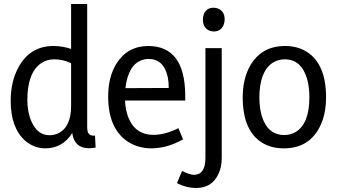

<svg xmlns="http://www.w3.org/2000/svg" viewBox="-20 -728 1678 956"><path d="M225.6 -54.7Q167 -54.7 136.7 -123Q116.2 -168.9 116.2 -231.4Q116.2 -365.2 184.6 -413.1Q212.9 -432.6 249 -432.6Q293.9 -432.6 334 -413.1V-200.2Q334 -94.7 268.6 -63.5Q248 -54.7 225.6 -54.7ZM334 -708V-484.4Q291 -499 246.1 -499Q128.9 -499 71.3 -391.6Q33.2 -321.3 33.2 -225.6Q33.2 -90.8 106.4 -26.4Q150.4 10.7 207 10.7Q292 9.8 339.8 -65.4Q352.5 25.4 456.1 6.8L453.1 -52.7Q421.9 -49.8 416 -75.2Q414.1 -85 414.1 -98.6V-708Z M891.6 -34.2 868.2 -89.8Q802.7 -56.6 744.1 -56.6Q652.3 -56.6 618.2 -145.5Q604.5 -181.6 602.5 -227.5H902.3V-254.9Q900.4 -498 718.8 -499Q615.2 -499 559.6 -411.1Q518.6 -344.7 518.6 -247.1Q518.6 -88.9 615.2 -23.4Q667 10.7 735.4 10.7Q813.5 9.8 891.6 -34.2ZM718.8 -434.6Q795.9 -434.6 815.4 -343.8Q820.3 -318.4 820.3 -290L604.5 -289.1Q618.2 -407.2 689.5 -429.7Q704.1 -434.6 718.8 -434.6Z M1084 58.6V-488.3H1002.9V60.5Q1002 141.6 946.3 142.6Q921.9 141.6 886.7 123L861.3 183.6Q907.2 208 957 208Q1035.2 208 1067.4 138.7Q1084 104.5 1084 58.6ZM1098.6 -631.8Q1098.6 -673.8 1062.5 -686.5Q1053.7 -689.5 1043.9 -689.5Q1006.8 -689.5 994.1 -655.3Q990.2 -643.6 990.2 -631.8Q990.2 -585.9 1026.4 -574.2Q1035.2 -571.3 1043.9 -571.3Q1082 -571.3 1094.7 -607.4Q1098.6 -619.1 1098.6 -631.8Z M1395.5 -55.7Q1313.5 -55.7 1284.2 -148.4Q1271.5 -189.5 1271.5 -243.2Q1271.5 -370.1 1336.9 -415Q1364.3 -432.6 1397.5 -432.6Q1480.5 -432.6 1508.8 -335.9Q1520.5 -295.9 1520.5 -243.2Q1520.5 -111.3 1451.2 -70.3Q1425.8 -55.7 1395.5 -55.7ZM1399.4 -499Q1280.3 -499 1223.6 -397.5Q1188.5 -333 1188.5 -243.2Q1188.5 -75.2 1288.1 -15.6Q1333 10.7 1392.6 10.7Q1518.6 10.7 1572.3 -96.7Q1603.5 -158.2 1603.5 -243.2Q1603.5 -409.2 1507.8 -469.7Q1461.9 -499 1399.4 -499Z"/></svg>

Font: Yaldevi Colombo Medium
Style: Regular
Weight: 500
Designer: Sol Matas, Denzil Rajitha, Kosala Senevirathne and Pathum Egodawatta
Foundry: Mooniak
Version: Version 1.020 ; ttfautohint (v1.6)